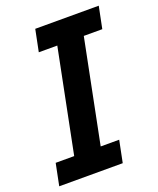

<svg xmlns="http://www.w3.org/2000/svg" viewBox="-132 -778 705 858"><g transform="rotate(-20 221.0 -349.0)"><path d="M0 0 21 -104H109L207 -594H119L140 -698H442L421 -594H333L235 -104H323L302 0Z"/></g></svg>

Font: IBM Plex Sans SmBld
Style: Italic
Weight: 600
Italic angle: -11°
Designer: Mike Abbink, Paul van der Laan, Pieter van Rosmalen
Foundry: Bold Monday
Version: Version 3.005